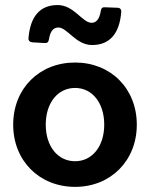

<svg xmlns="http://www.w3.org/2000/svg" viewBox="-20 -728 594 760"><path d="M210.9 -619.1C247.1 -619.1 279.3 -549.8 344.7 -549.8C415 -549.8 453.1 -595.7 460 -680.7C460.9 -690.4 455.1 -697.3 445.3 -697.3L395.5 -699.2C384.8 -700.2 380.9 -695.3 378.9 -684.6C374 -654.3 362.3 -637.7 342.8 -637.7C305.7 -637.7 273.4 -708 208 -708C137.7 -708 99.6 -662.1 92.8 -577.1C91.8 -567.4 97.7 -561.5 107.4 -560.5L157.2 -557.6C167 -556.6 171.9 -561.5 173.8 -572.3C178.7 -603.5 190.4 -619.1 210.9 -619.1ZM277.3 11.7C418 11.7 521.5 -91.8 521.5 -234.4C521.5 -377.9 418 -480.5 277.3 -480.5C135.7 -480.5 32.2 -377.9 32.2 -234.4C32.2 -91.8 135.7 11.7 277.3 11.7ZM277.3 -89.8C209 -89.8 161.1 -148.4 161.1 -234.4C161.1 -321.3 209 -379.9 277.3 -379.9C344.7 -379.9 392.6 -321.3 392.6 -234.4C392.6 -148.4 344.7 -89.8 277.3 -89.8Z"/></svg>

Font: Ed Sans Neue SemiBold
Style: Regular
Weight: 600
Designer: Stephen Hutchings
Version: Version 1.004;PS 001.004;hotconv 1.0.88;makeotf.lib2.5.64775